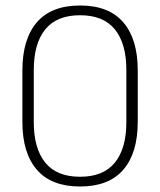

<svg xmlns="http://www.w3.org/2000/svg" viewBox="-20 -669 583 699"><path d="M271.5 10Q167 10 114.2 -51Q61.5 -112 61.5 -225.5V-412.5Q61.5 -526.5 114.2 -587.8Q167 -649 271.5 -649Q376 -649 428.8 -587.8Q481.5 -526.5 481.5 -412.5V-225.5Q481.5 -112 428.8 -51Q376 10 271.5 10ZM271.5 -25.5Q356.5 -25.5 398.2 -77Q440 -128.5 440 -224V-414.5Q440 -510.5 398.2 -562Q356.5 -613.5 271.5 -613.5Q186.5 -613.5 144.8 -562Q103 -510.5 103 -414.5V-224Q103 -128.5 144.8 -77Q186.5 -25.5 271.5 -25.5Z"/></svg>

Font: Anek Kannada ExtraLight
Style: Regular
Weight: 250
Version: Version 1.003